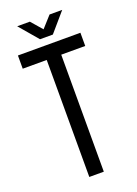

<svg xmlns="http://www.w3.org/2000/svg" viewBox="-158 -905 694 970"><g transform="rotate(-20 189.0 -420.0)"><path d="M133 -840H65L151 -739H220L307 -840H239L185 -780ZM147 0H225V-629H354V-700H18V-629H147Z"/></g></svg>

Font: Bebas Neue Regular two
Style: Regular2
Weight: 400
Designer: Ryoichi Tsunekawa & LGV (GE)
Foundry: Free Software Foundation, Inc.
Version: Version 1.003 August 13, 2016